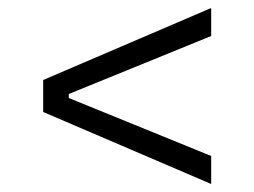

<svg xmlns="http://www.w3.org/2000/svg" viewBox="-20 -590 636 480"><path d="M508 -130 88 -310V-390L508 -570V-500L152 -355V-345L508 -200Z"/></svg>

Font: Space Grotesk Frontify Light
Style: Regular
Weight: 300
Designer: Florian Karsten
Version: Version 2.000